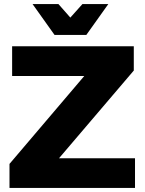

<svg xmlns="http://www.w3.org/2000/svg" viewBox="-20 -930 716 950"><path d="M40 -701H642V-581L272 -147H648V0H27V-119L397 -554H40ZM388 -910H516L407 -757H250L141 -910H269L328 -843Z"/></svg>

Font: Montserrat arm2
Style: Bold
Weight: 700
Designer: Julieta Ulanovsky
Foundry: Julieta Ulanovsky
Version: Version 6.000